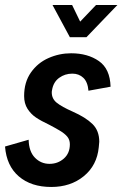

<svg xmlns="http://www.w3.org/2000/svg" viewBox="-33 -734 487 764"><path d="M-13 -151 81 -178Q82 -131 106 -106.5Q130 -82 164 -82Q197 -82 221 -103Q245 -124 245 -160Q245 -178 234.5 -190.5Q224 -203 204.5 -214.5Q185 -226 164 -237Q130 -253 110 -266.5Q90 -280 76.5 -301Q63 -322 63 -352Q63 -407 90 -445.5Q117 -484 160 -503Q203 -522 250 -522Q316 -522 360.5 -491Q405 -460 407 -389L319 -373Q316 -408 298.5 -424.5Q281 -441 255 -441Q225 -441 202 -424Q179 -407 174 -375Q173 -372 173 -366Q173 -341 193 -325Q213 -309 256 -290Q308 -267 335 -240.5Q362 -214 362 -170Q362 -164 360 -148Q353 -76 300.5 -33Q248 10 171 10Q91 10 42 -32Q-7 -74 -13 -151ZM176 -714H254L286 -648L349 -714H434L311 -586H245Z"/></svg>

Font: Decalotype SemiBold Italic
Style: Regular
Weight: 600
Italic angle: -12°
Designer: Alfredo Marco Pradil
Foundry: Alfredo Marco Pradil
Version: Version 1.0